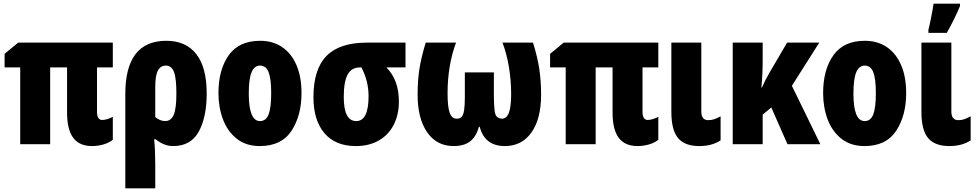

<svg xmlns="http://www.w3.org/2000/svg" viewBox="-20 -785 5319 1045"><path d="M594 -149V-24Q572 -7 542 1.5Q512 10 481 10Q412 10 378.5 -35Q345 -80 345 -172V-418H253V0H90V-418H5V-492L79 -553H594V-418H508V-176Q508 -154 515.5 -143Q523 -132 536 -132Q549 -132 565 -137Q581 -142 594 -149Z M922 10Q873 10 827 -27H819Q825 34 825 107V240H662V-273Q662 -563 885 -563Q992 -563 1048.5 -490.5Q1105 -418 1105 -276Q1105 -148 1062 -69Q1019 10 922 10ZM825 -312V-148Q836 -138 850.5 -132Q865 -126 879 -126Q910 -126 925 -159Q940 -192 940 -276Q940 -361 926.5 -394.5Q913 -428 883 -428Q854 -428 839.5 -401Q825 -374 825 -312Z M1394 10Q1319 10 1268.5 -30Q1218 -70 1193.5 -135.5Q1169 -201 1169 -278Q1169 -406 1225 -484.5Q1281 -563 1396 -563Q1464 -563 1514.5 -529.5Q1565 -496 1593 -432Q1621 -368 1621 -278Q1621 -156 1566.5 -73Q1512 10 1394 10ZM1395 -126Q1428 -126 1442 -162.5Q1456 -199 1456 -278Q1456 -356 1442 -392Q1428 -428 1395 -428Q1364 -428 1349 -391Q1334 -354 1334 -276Q1334 -126 1395 -126Z M1917 10Q1805 10 1745.5 -60.5Q1686 -131 1686 -256Q1686 -408 1757 -480.5Q1828 -553 1977 -553H2187V-418H2083Q2151 -350 2151 -233Q2151 -160 2122.5 -105Q2094 -50 2041 -20Q1988 10 1917 10ZM1919 -126Q1986 -126 1986 -262Q1986 -344 1947 -418H1939Q1893 -418 1872 -379Q1851 -340 1851 -257Q1851 -126 1919 -126Z M2925 -269Q2925 -138 2872.5 -64Q2820 10 2728 10Q2618 10 2591 -95H2587Q2571 -40 2538 -15Q2505 10 2449 10Q2357 10 2305 -65Q2253 -140 2253 -269Q2253 -347 2262.5 -408.5Q2272 -470 2297 -553H2462Q2416 -429 2416 -277Q2416 -203 2427.5 -171Q2439 -139 2466 -139Q2484 -139 2493 -149.5Q2502 -160 2506 -185Q2510 -210 2510 -257V-391H2668V-257Q2669 -206 2672 -182.5Q2675 -159 2684 -150Q2693 -141 2712 -139Q2738 -139 2750 -172Q2762 -205 2762 -274Q2762 -347 2750 -419.5Q2738 -492 2715 -553H2881Q2905 -476 2915 -411Q2925 -346 2925 -269Z M3563 -149V-24Q3541 -7 3511 1.5Q3481 10 3450 10Q3381 10 3347.5 -35Q3314 -80 3314 -172V-418H3222V0H3059V-418H2974V-492L3048 -553H3563V-418H3477V-176Q3477 -154 3484.5 -143Q3492 -132 3505 -132Q3518 -132 3534 -137Q3550 -142 3563 -149Z M3797 -178Q3797 -131 3835 -131Q3852 -131 3867 -136Q3882 -141 3902 -152V-21Q3855 10 3786 10Q3707 10 3670.5 -33.5Q3634 -77 3634 -176V-553H3797Z M4290 -318 4445 0H4266L4178 -200L4131 -161V0H3968V-553H4131V-459Q4131 -376 4124 -309H4127Q4145 -350 4169 -391L4264 -553H4439Z M4685 10Q4610 10 4559.5 -30Q4509 -70 4484.5 -135.5Q4460 -201 4460 -278Q4460 -406 4516 -484.5Q4572 -563 4687 -563Q4755 -563 4805.5 -529.5Q4856 -496 4884 -432Q4912 -368 4912 -278Q4912 -156 4857.5 -73Q4803 10 4685 10ZM4686 -126Q4719 -126 4733 -162.5Q4747 -199 4747 -278Q4747 -356 4733 -392Q4719 -428 4686 -428Q4655 -428 4640 -391Q4625 -354 4625 -276Q4625 -126 4686 -126Z M5158 -178Q5158 -131 5196 -131Q5213 -131 5228 -136Q5243 -141 5263 -152V-21Q5216 10 5147 10Q5068 10 5031.5 -33.5Q4995 -77 4995 -176V-553H5158ZM5033 -622Q5038 -640 5048.5 -693Q5059 -746 5061 -765H5205V-752Q5174 -678 5133 -606H5033Z"/></svg>

Font: Noto Sans UI CondBlack
Style: Regular
Weight: 900
Width: 3
Designer: Monotype Design Team
Foundry: Monotype Imaging Inc.
Version: Version 1.001